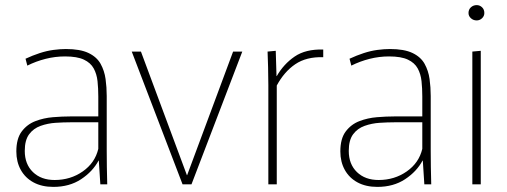

<svg xmlns="http://www.w3.org/2000/svg" viewBox="-20 -722 1987 752"><path d="M189 10Q144 10 111.5 -7.5Q79 -25 61.5 -56.5Q44 -88 44 -129Q44 -179 65 -207Q86 -235 118.5 -247.5Q151 -260 187.5 -263Q224 -266 255 -266H365V-344Q365 -376 362 -404Q359 -432 347 -454Q335 -476 308.5 -488.5Q282 -501 235 -501Q196 -501 158.5 -491.5Q121 -482 87 -465L80 -492Q108 -505 135.5 -514Q163 -523 189.5 -526.5Q216 -530 238 -530Q294 -530 326.5 -514.5Q359 -499 374 -472Q389 -445 393.5 -412.5Q398 -380 398 -346V-133Q398 -105 398.5 -68Q399 -31 400 0H373L367 -93H366Q343 -50 297.5 -20Q252 10 189 10ZM194 -17Q256 -17 304 -50.5Q352 -84 365 -139V-243H255Q229 -243 198 -241Q167 -239 139 -229Q111 -219 94 -196Q77 -173 77 -131Q77 -79 109 -48Q141 -17 194 -17Z M496 -520H532L712 -36H713L893 -520H929L730 0H695Z M1031 0V-388Q1031 -428 1030 -459Q1029 -490 1028 -520L1060 -523L1063 -424H1064Q1091 -471 1134 -500.5Q1177 -530 1246 -528V-498Q1180 -500 1136.5 -470.5Q1093 -441 1064 -387V0Z M1458 10Q1413 10 1380.5 -7.5Q1348 -25 1330.5 -56.5Q1313 -88 1313 -129Q1313 -179 1334 -207Q1355 -235 1387.5 -247.5Q1420 -260 1456.5 -263Q1493 -266 1524 -266H1634V-344Q1634 -376 1631 -404Q1628 -432 1616 -454Q1604 -476 1577.5 -488.5Q1551 -501 1504 -501Q1465 -501 1427.5 -491.5Q1390 -482 1356 -465L1349 -492Q1377 -505 1404.5 -514Q1432 -523 1458.5 -526.5Q1485 -530 1507 -530Q1563 -530 1595.5 -514.5Q1628 -499 1643 -472Q1658 -445 1662.5 -412.5Q1667 -380 1667 -346V-133Q1667 -105 1667.5 -68Q1668 -31 1669 0H1642L1636 -93H1635Q1612 -50 1566.5 -20Q1521 10 1458 10ZM1463 -17Q1525 -17 1573 -50.5Q1621 -84 1634 -139V-243H1524Q1498 -243 1467 -241Q1436 -239 1408 -229Q1380 -219 1363 -196Q1346 -173 1346 -131Q1346 -79 1378 -48Q1410 -17 1463 -17Z M1830 -520 1863 -523V0H1830ZM1847 -642Q1834 -642 1824.5 -650.5Q1815 -659 1815 -671Q1815 -685 1824.5 -693.5Q1834 -702 1847 -702Q1859 -702 1868 -693.5Q1877 -685 1877 -671Q1877 -659 1868 -650.5Q1859 -642 1847 -642Z"/></svg>

Font: Murecho Thin ExtraLight
Style: Regular
Weight: 250
Version: Version 1.010